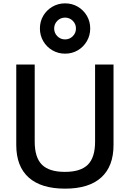

<svg xmlns="http://www.w3.org/2000/svg" viewBox="-20 -1115 774 1145"><path d="M368 10Q225 10 151 -56.5Q77 -123 77 -250V-730H187V-270Q187 -176 230 -133Q273 -90 367 -90Q461 -90 504 -133Q547 -176 547 -270V-730H657V-250Q657 -123 583.5 -56.5Q510 10 368 10ZM368 -795Q327 -795 292.5 -815Q258 -835 238 -869.5Q218 -904 218 -945Q218 -987 238 -1021Q258 -1055 292.5 -1075Q327 -1095 368 -1095Q410 -1095 444 -1075Q478 -1055 498 -1021Q518 -987 518 -945Q518 -904 498 -869.5Q478 -835 444 -815Q410 -795 368 -795ZM368 -880Q395 -880 414 -899Q433 -918 433 -945Q433 -972 414 -991Q395 -1010 368 -1010Q341 -1010 322 -991Q303 -972 303 -945Q303 -918 322 -899Q341 -880 368 -880Z"/></svg>

Font: M PLUS 1 Medium
Style: Regular
Weight: 500
Designer: Coji Morishita
Foundry: UNDERFOREST DESIGN
Version: Version 1.001